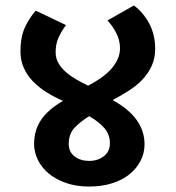

<svg xmlns="http://www.w3.org/2000/svg" viewBox="-20 -676 644 704"><path d="M549 -497Q549 -462 536 -434Q523 -406 501.5 -383.5Q480 -361 451.5 -343Q423 -325 393 -309Q510 -245 510 -147Q510 -114 495 -85.5Q480 -57 453.5 -36Q427 -15 389.5 -3.5Q352 8 307 8Q260 8 222.5 -5Q185 -18 159 -39.5Q133 -61 119 -89.5Q105 -118 105 -148Q105 -199 131 -237Q157 -275 211 -306Q179 -320 151 -337.5Q123 -355 101.5 -377Q80 -399 67.5 -426.5Q55 -454 55 -488Q55 -538 70 -572.5Q85 -607 111 -637L222 -584Q203 -558 193.5 -535.5Q184 -513 184 -485Q184 -462 194.5 -444Q205 -426 222.5 -411Q240 -396 261 -384Q282 -372 303 -362Q323 -372 344 -386Q365 -400 382 -417Q399 -434 409.5 -455Q420 -476 420 -499Q420 -528 406.5 -554.5Q393 -581 374 -601L471 -656Q506 -630 527.5 -589Q549 -548 549 -497ZM383 -151Q383 -183 362.5 -206.5Q342 -230 307 -250Q279 -233 255.5 -210Q232 -187 232 -148Q232 -119 253.5 -102.5Q275 -86 307 -86Q338 -86 360.5 -103Q383 -120 383 -151Z"/></svg>

Font: Ek Mukta
Style: Bold
Weight: 700
Designer: Girish Dalvi and Yashodeep Gholap
Foundry: Ek Type
Version: Version 2.538;PS 1.002;hotconv 16.6.51;makeotf.lib2.5.65220;